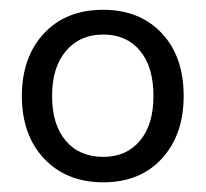

<svg xmlns="http://www.w3.org/2000/svg" viewBox="-20 -755 422 394"><path d="M191.9 -380.9Q116.7 -380.9 70.8 -429.2Q24.9 -477.5 24.9 -558.1Q24.9 -637.7 70.1 -686.3Q115.2 -734.9 191.9 -734.9Q266.6 -734.9 311.8 -687Q356.9 -639.2 356.9 -558.1Q356.9 -478.5 312.3 -429.7Q267.6 -380.9 191.9 -380.9ZM191.9 -433.1Q239.3 -433.1 267.1 -466.1Q294.9 -499 294.9 -558.1Q294.9 -617.7 267.3 -650.9Q239.7 -684.1 191.9 -684.1Q144 -684.1 115.5 -650.6Q86.9 -617.2 86.9 -558.1Q86.9 -499 115 -466.1Q143.1 -433.1 191.9 -433.1Z"/></svg>

Font: Lumene Sans
Style: Regular
Weight: 400
Designer: Deni Anggara
Version: Version 1.003;Glyphs 3.1.2 (3151)